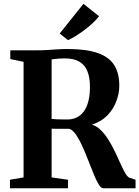

<svg xmlns="http://www.w3.org/2000/svg" viewBox="-20 -1014 750 1034"><path d="M33.5 0V-46L107 -58.5V-681L35.5 -696V-743H178Q209 -743 235.2 -744.8Q261.5 -746.5 287.2 -748.2Q313 -750 343.5 -750Q446.5 -750 507.8 -728Q569 -706 595.8 -662.2Q622.5 -618.5 622.5 -553Q622.5 -510.5 606.2 -467.8Q590 -425 557.5 -391.8Q525 -358.5 475 -343Q503 -334 526 -310.2Q549 -286.5 567.8 -255.2Q586.5 -224 602.2 -190.8Q618 -157.5 631 -128.2Q644 -99 655.8 -79.5Q667.5 -60 678.5 -56.5L710 -46V0H536.5Q524 0 511.2 -21.2Q498.5 -42.5 484.5 -76.8Q470.5 -111 455.2 -150.2Q440 -189.5 423.8 -225.8Q407.5 -262 390 -287.8Q372.5 -313.5 353.5 -320.5Q343.5 -320.5 330.5 -320.5Q317.5 -320.5 304 -320.5Q290.5 -320.5 278.2 -320.5Q266 -320.5 258 -321V-58.5L346 -46V0ZM343 -370.5Q381.5 -370.5 408.8 -390.8Q436 -411 450.2 -450Q464.5 -489 464.5 -546Q464.5 -594.5 451.2 -629Q438 -663.5 408.2 -681.5Q378.5 -699.5 328 -699.5Q311 -699.5 298.5 -698.5Q286 -697.5 276.2 -696.2Q266.5 -695 258 -694V-373.5Q268 -372 284.8 -371.5Q301.5 -371 318 -370.8Q334.5 -370.5 343 -370.5ZM345.5 -798 301.5 -833.5 429.5 -993.5 513.5 -926.5Q499 -908 479 -889.2Q459 -870.5 436.2 -853.5Q413.5 -836.5 390.8 -822Q368 -807.5 346.5 -798Z"/></svg>

Font: Merriweather 60pt
Style: Bold
Weight: 700
Version: Version 2.100